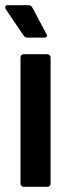

<svg xmlns="http://www.w3.org/2000/svg" viewBox="-23 -720 271 740"><path d="M56 -12V-499Q56 -504 59.5 -507.5Q63 -511 68 -511H160Q165 -511 168.5 -507.5Q172 -504 172 -499V-12Q172 -7 168.5 -3.5Q165 0 160 0H68Q63 0 59.5 -3.5Q56 -7 56 -12ZM158 -583Q158 -575 148 -575H82Q73 -575 68 -583L-1 -685Q-3 -689 -3 -692Q-3 -700 7 -700H86Q97 -700 101 -692L156 -589Q158 -585 158 -583Z"/></svg>

Font: Amber EN SemiBold
Style: Regular
Weight: 600
Designer: Jeremy Tribby
Foundry: Tribby Type
Version: Version 1.408 November 24, 2021